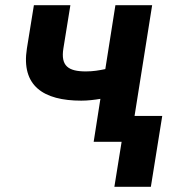

<svg xmlns="http://www.w3.org/2000/svg" viewBox="-20 -548 659 742"><path d="M84 -361C61 -216 148 -159 294 -159C319 -159 344 -162 368 -166L342 0H450L422 174H563L607 -100H500L568 -528H426L387 -281C363 -276 340 -272 312 -272C244 -272 214 -293 225 -361L252 -528H111Z"/></svg>

Font: Asimov Pro
Style: BdObl
Weight: 700
Designer: Google
Version: Version 2.000980; 2014